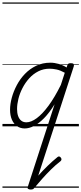

<svg xmlns="http://www.w3.org/2000/svg" viewBox="-20 -1030 663 1565"><path d="M257 505Q250 514 239 511.5Q228 509 222.5 499.5Q217 490 226 480Q255 443 291 402.5Q327 362 367 323Q407 284 449 250Q456 244 463 245.5Q470 247 476 255Q482 263 481 270.5Q480 278 473 284Q435 313 396.5 351Q358 389 322.5 429Q287 469 257 505ZM182 17Q146 17 119 -1.5Q92 -20 77 -54.5Q62 -89 62 -136Q62 -181 76 -233Q90 -285 117 -336Q144 -387 183.5 -428Q223 -469 275 -494Q327 -519 391 -519Q424 -519 458.5 -509Q493 -499 523 -480L528 -496Q531 -507 537.5 -511Q544 -515 558 -515Q576 -515 580.5 -507.5Q585 -500 581 -488L261 496Q257 506 251 510.5Q245 515 230 515Q218 515 210 510Q202 505 206 494L425 -180Q382 -110 339 -66.5Q296 -23 256.5 -3Q217 17 182 17ZM119 -141Q119 -109 127.5 -84.5Q136 -60 153 -46.5Q170 -33 195 -33Q234 -33 280 -67Q326 -101 376 -169Q426 -237 476 -338L508 -437Q472 -457 441.5 -463.5Q411 -470 384 -470Q334 -470 292 -448.5Q250 -427 218 -391.5Q186 -356 163.5 -312.5Q141 -269 130 -224.5Q119 -180 119 -141ZM0 490H623V500H0ZM0 -20H623V0H0ZM0 -505H623V-500H0ZM0 -1010H623V-1000H0Z"/></svg>

Font: Playwrite AU TAS Guides
Style: Regular
Weight: 400
Designer: Veronika Burian, José Scaglione
Foundry: TypeTogether
Version: Version 1.003